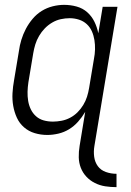

<svg xmlns="http://www.w3.org/2000/svg" viewBox="-20 -548 540 791"><path d="M460 223Q436 223 413.5 219.5Q391 216 371 206Q351 196 336 180Q321 164 313 143.5Q305 123 304.5 100Q304 77 308 53L331 -87Q318 -65 301.5 -46.5Q285 -28 264.5 -15.5Q244 -3 220.5 2.5Q197 8 175 8Q148 8 123 0.5Q98 -7 79 -23.5Q60 -40 49.5 -63Q39 -86 34.5 -111.5Q30 -137 31.5 -164Q33 -191 38 -218L58 -338Q61 -361 68 -384Q75 -407 86.5 -429Q98 -451 114.5 -470.5Q131 -490 152 -503Q173 -516 197 -522Q221 -528 244 -528Q271 -528 296 -521Q321 -514 339.5 -497.5Q358 -481 369 -458.5Q380 -436 385 -411L403 -520H464L369 53Q365 76 368 98Q371 120 383 136.5Q395 153 416 160.5Q437 168 460 168ZM198 -47Q215 -47 233.5 -50.5Q252 -54 269 -63Q286 -72 299.5 -85.5Q313 -99 323 -115.5Q333 -132 338.5 -149.5Q344 -167 347 -185L367 -305Q371 -325 371.5 -344.5Q372 -364 369 -383Q366 -402 358.5 -419Q351 -436 337.5 -448.5Q324 -461 305.5 -467Q287 -473 267 -473Q249 -473 230.5 -469Q212 -465 195 -455Q178 -445 164.5 -431Q151 -417 141 -400Q131 -383 125.5 -365Q120 -347 117 -329L97 -209Q94 -189 93.5 -170Q93 -151 96 -132.5Q99 -114 107 -97.5Q115 -81 128.5 -69Q142 -57 160 -52Q178 -47 198 -47Z"/></svg>

Font: Iosevka Light Oblique
Style: Regular
Weight: 300
Italic angle: -9°
Monospace: yes
Designer: Belleve Invis
Foundry: Belleve Invis
Version: Version 32.5.0; ttfautohint (v1.8.4)